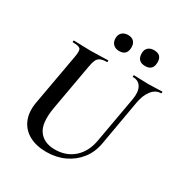

<svg xmlns="http://www.w3.org/2000/svg" viewBox="-187 -954 1062 1112"><g transform="rotate(30 343.5 -398.0)"><path d="M559 -501Q568 -554 551 -583.5Q534 -613 496 -613Q493 -613 494 -619Q495 -625 496 -625Q519 -625 542.5 -623.5Q566 -622 594 -622Q619 -622 642.5 -623.5Q666 -625 684 -625Q688 -625 687 -619Q686 -613 684 -613Q648 -613 622.5 -580Q597 -547 588 -494L535 -192Q524 -128 487.5 -82Q451 -36 397 -11Q343 14 277 14Q210 14 162.5 -12Q115 -38 94 -86.5Q73 -135 84 -201L146 -547Q154 -591 144 -602Q134 -613 95 -613Q91 -613 92 -619Q93 -625 94 -625Q118 -625 147 -623.5Q176 -622 207 -622Q242 -622 271.5 -623.5Q301 -625 323 -625Q325 -625 325 -619Q325 -613 323 -613Q295 -613 279.5 -606Q264 -599 256.5 -583Q249 -567 244 -538L189 -229Q170 -120 205 -71.5Q240 -23 313 -23Q390 -23 441 -69.5Q492 -116 505 -198ZM351 -703Q326 -703 311 -717.5Q296 -732 296 -758Q296 -782 311 -796Q326 -810 351 -810Q376 -810 389.5 -796Q403 -782 403 -758Q403 -703 351 -703ZM525 -703Q471 -703 471 -758Q471 -782 485.5 -795.5Q500 -809 525 -809Q577 -809 577 -758Q577 -703 525 -703Z"/></g></svg>

Font: Cormorant
Style: Bold Italic
Weight: 700
Italic angle: -10°
Designer: Christian Thalmann (Catharsis Fonts)
Foundry: Catharsis Fonts
Version: Version 4.000